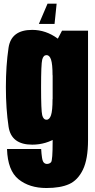

<svg xmlns="http://www.w3.org/2000/svg" viewBox="-20 -760 502 1012"><path d="M224.5 231Q298.5 231 344.2 210.5Q390 190 417 134.5Q444 79 444 -22V-598.5H307L257.5 -504V-15.5Q257.5 85.5 249.2 94.8Q241 104 227.5 104Q218 104 211.2 97.2Q204.5 90.5 201.5 71.2Q198.5 52 197 25.5H17Q20.5 139 77.8 185Q135 231 224.5 231ZM150 2.5Q222.5 2.5 284.5 -37.5Q346.5 -77.5 346.5 -168.5L257 -238Q257 -177 249 -153Q241 -129 225.5 -129Q208.5 -129 202.5 -152.8Q196.5 -176.5 196.5 -300Q196.5 -422 202.5 -445.8Q208.5 -469.5 225.5 -469.5Q241 -469.5 249 -445.8Q257 -422 257 -363L345.5 -421Q345.5 -512 283.5 -557.2Q221.5 -602.5 149.5 -602.5Q39 -602.5 25 -508.2Q11 -414 11 -300.5Q11 -186.5 25.2 -92Q39.5 2.5 150 2.5ZM185 -634H267.5L278.5 -740.5H230.5Z"/></svg>

Font: Anybody ExtraCondensed Black
Style: Regular
Weight: 900
Width: 2
Version: Version 1.113;gftools[0.9.25]